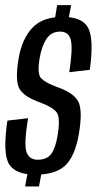

<svg xmlns="http://www.w3.org/2000/svg" viewBox="-22 -700 366 726"><path d="M73 5 81.5 -41.5Q32 -48.5 12.5 -79Q-12.5 -118.5 6 -244L84 -253Q68 -154 78.2 -125Q88.5 -96 120.5 -96Q155 -96 171.2 -117.5Q187.5 -139 195.5 -186Q207.5 -257 191.5 -276.2Q175.5 -295.5 130 -312.5Q69.5 -333.5 51.8 -364Q34 -394.5 48.5 -479.5Q61.5 -554 100.5 -595Q131.5 -628 186.5 -634.5L194 -680.5H247L238.5 -635Q294.5 -629 312 -593Q333.5 -550 317.5 -436L240 -427Q253.5 -514.5 246 -547.5Q238.5 -580.5 205 -580.5Q172 -580.5 153.8 -553Q135.5 -525.5 128 -480.5Q117.5 -420 134.2 -403.2Q151 -386.5 195 -370.5Q256 -349.5 273.8 -316.2Q291.5 -283 276 -192Q261.5 -109.5 225 -74.5Q194 -45 134 -40.5L125.5 5Z"/></svg>

Font: Anybody Condensed Regular
Style: Italic
Weight: 400
Width: 3
Italic angle: -10°
Designer: Tyler Finck
Foundry: Etcetera Type Company
Version: Version 1.010; ttfautohint (v1.8.3) -l 8 -r 50 -G 200 -x 14 